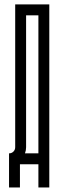

<svg xmlns="http://www.w3.org/2000/svg" viewBox="-20 -734 269 858"><path d="M69.1 103.7H20.4Q20.4 103.7 20.4 -48.7Q32.1 -48.7 40 -56.6Q47.9 -64.6 47.9 -76.2V-714.3H200.3V103.7H151.6V0H69.1ZM91.6 -48.7H151.6V-665.6H96.6V-76.2Q96.6 -62.1 91.6 -48.7Z"/></svg>

Font: Marapfhont
Style: Book
Weight: 400
Version: Version 0.15